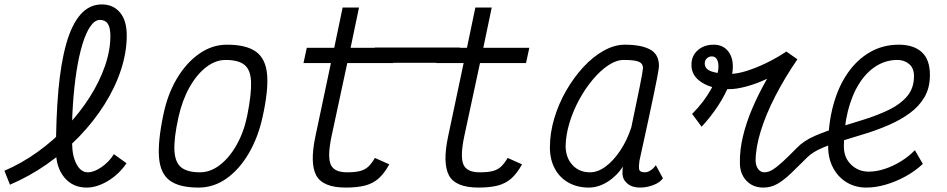

<svg xmlns="http://www.w3.org/2000/svg" viewBox="-62 -834 4282 868"><path d="M330 14Q267 14 229.5 -31Q192 -76 191 -148Q191 -303 202 -426Q213 -549 237.5 -636Q262 -723 302 -768.5Q342 -814 398 -814Q450 -814 480.5 -777.5Q511 -741 511 -674Q511 -598 485 -518.5Q459 -439 410.5 -362Q362 -285 296 -216.5Q230 -148 151 -92.5Q72 -37 -17 1L-42 -62Q37 -96 108.5 -147.5Q180 -199 240 -262.5Q300 -326 344 -395.5Q388 -465 412.5 -535.5Q437 -606 437 -671Q437 -709 425.5 -726.5Q414 -744 390 -744Q367 -744 347 -715.5Q327 -687 311 -635Q295 -583 284 -512.5Q273 -442 267.5 -359Q262 -276 264 -184Q265 -127 284.5 -91Q304 -55 335 -55Q363 -55 397 -78.5Q431 -102 453 -137L510 -96Q476 -46 426 -16Q376 14 330 14Z M836 14Q749 14 706 -17.5Q663 -49 657 -121Q651 -193 676 -313Q695 -407 737.5 -478.5Q780 -550 838.5 -591Q897 -632 964 -632Q1051 -632 1095 -600.5Q1139 -569 1145.5 -497.5Q1152 -426 1125 -305Q1105 -213 1062.5 -140.5Q1020 -68 962 -27Q904 14 836 14ZM842 -55Q889 -55 932 -88Q975 -121 1008 -179.5Q1041 -238 1056 -313Q1075 -409 1073 -463.5Q1071 -518 1043.5 -540.5Q1016 -563 958 -563Q912 -563 869.5 -530Q827 -497 794.5 -439Q762 -381 745 -305Q724 -210 726.5 -155Q729 -100 757 -77.5Q785 -55 842 -55Z M1501 14Q1398 14 1368 -40.5Q1338 -95 1364 -218L1434 -549H1310L1325 -618H1449L1487 -800H1561L1523 -618H1731L1716 -549H1508L1436 -214Q1418 -126 1433 -90.5Q1448 -55 1507 -55Q1544 -55 1566.5 -61Q1589 -67 1604 -81.5Q1619 -96 1633 -120L1698 -91Q1676 -51 1650.5 -28Q1625 -5 1589.5 4.5Q1554 14 1501 14ZM2101 14Q1998 14 1968 -40.5Q1938 -95 1964 -218L2034 -549H1910L1925 -618H2049L2087 -800H2161L2123 -618H2331L2316 -549H2108L2036 -214Q2018 -126 2033 -90.5Q2048 -55 2107 -55Q2144 -55 2166.5 -61Q2189 -67 2204 -81.5Q2219 -96 2233 -120L2298 -91Q2276 -51 2250.5 -28Q2225 -5 2189.5 4.5Q2154 14 2101 14ZM1618 -550 1632 -619H2017L2003 -550Z M2903 -87 2935 -28Q2922 -9 2892 2.5Q2862 14 2831 14Q2796 14 2774.5 -4Q2753 -22 2752 -49Q2752 -58 2752.5 -68Q2753 -78 2755 -82Q2726 -38 2684.5 -12Q2643 14 2600 14Q2547 14 2507 -9Q2467 -32 2445.5 -73Q2424 -114 2424 -168Q2424 -232 2443.5 -298Q2463 -364 2497.5 -424Q2532 -484 2575.5 -531Q2619 -578 2667.5 -605Q2716 -632 2763 -632Q2836 -632 2876.5 -610.5Q2917 -589 2917 -536Q2917 -532 2915.5 -520.5Q2914 -509 2909 -483.5Q2904 -458 2894.5 -411.5Q2885 -365 2869 -291Q2853 -217 2829 -108Q2825 -82 2827.5 -68.5Q2830 -55 2854 -55Q2866 -55 2879.5 -64Q2893 -73 2903 -87ZM2605 -55Q2641 -55 2676.5 -81.5Q2712 -108 2742.5 -154Q2773 -200 2792 -258Q2815 -367 2829.5 -439Q2844 -511 2845 -527Q2844 -548 2824.5 -555.5Q2805 -563 2758 -563Q2725 -563 2689 -539.5Q2653 -516 2618.5 -475Q2584 -434 2556.5 -383.5Q2529 -333 2512.5 -278.5Q2496 -224 2495 -173Q2496 -120 2526.5 -87.5Q2557 -55 2605 -55Z M3541 -166Q3572 -198 3622.5 -220Q3673 -242 3732.5 -259.5Q3792 -277 3851.5 -296Q3911 -315 3960.5 -339.5Q4010 -364 4040 -400Q4070 -436 4070 -490Q4070 -526 4048 -544.5Q4026 -563 3995 -563Q3943 -563 3898.5 -535Q3854 -507 3821.5 -455Q3789 -403 3771 -331Q3753 -259 3753 -172Q3753 -121 3786 -89.5Q3819 -58 3865 -58Q3900 -58 3938 -70.5Q3976 -83 4011.5 -105Q4047 -127 4074 -155L4110 -93Q4076 -61 4032.5 -37Q3989 -13 3943 0.5Q3897 14 3854 14Q3805 14 3766 -9.5Q3727 -33 3704.5 -75Q3682 -117 3682 -171Q3682 -274 3705 -358.5Q3728 -443 3770.5 -504Q3813 -565 3871.5 -598.5Q3930 -632 4001 -632Q4068 -632 4105 -598.5Q4142 -565 4142 -495Q4142 -437 4117.5 -395Q4093 -353 4051 -322.5Q4009 -292 3957.5 -269.5Q3906 -247 3851 -230Q3796 -213 3745 -197.5Q3694 -182 3653.5 -164.5Q3613 -147 3590 -125Q3546 -81 3513.5 -50Q3481 -19 3452 -2.5Q3423 14 3389 14Q3341 14 3311.5 -18Q3282 -50 3283 -101Q3282 -155 3296.5 -216.5Q3311 -278 3339 -344Q3367 -410 3406 -478Q3360 -456 3314 -443.5Q3268 -431 3235 -431Q3158 -431 3111 -461Q3064 -491 3064 -539Q3063 -580 3091.5 -606Q3120 -632 3165 -632Q3205 -632 3228.5 -604Q3252 -576 3251 -530Q3251 -496 3234 -451Q3217 -406 3185 -357Q3153 -308 3110 -261L3067 -319Q3121 -373 3153.5 -432.5Q3186 -492 3186 -534Q3186 -554 3178.5 -566.5Q3171 -579 3156 -579Q3143 -579 3133.5 -570Q3124 -561 3124 -547Q3124 -521 3156 -510.5Q3188 -500 3240 -500Q3270 -500 3312 -513Q3354 -526 3401 -548.5Q3448 -571 3493 -601L3543 -566Q3486 -483 3443.5 -400.5Q3401 -318 3377.5 -242.5Q3354 -167 3354 -106Q3355 -83 3366 -69Q3377 -55 3394 -55Q3411 -55 3429.5 -66Q3448 -77 3474.5 -101Q3501 -125 3541 -166Z"/></svg>

Font: Victor Mono
Style: Italic
Weight: 400
Italic angle: -12°
Monospace: yes
Designer: Rune Bjørnerås
Version: Version 1.561;gftools[0.9.30]